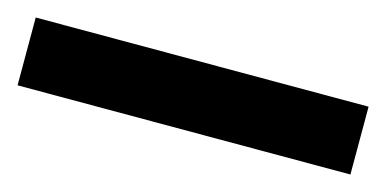

<svg xmlns="http://www.w3.org/2000/svg" viewBox="-31 -11 539 268"><g transform="rotate(15 238.5 123.0)"><path d="M479 172H-2V74H479Z"/></g></svg>

Font: Noto Sans Lao UI SemCond
Style: Bold
Weight: 700
Width: 4
Designer: Monotype Design Team
Foundry: Monotype Imaging Inc.
Version: Version 2.000; ttfautohint (v1.8.4.7-5d5b)